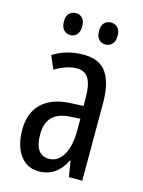

<svg xmlns="http://www.w3.org/2000/svg" viewBox="-112 -784 639 860"><g transform="rotate(15 208.0 -354.0)"><path d="M213 -547Q289 -547 321 -499Q353 -451 353 -362V0H291L279 -74H277Q235 10 154 10Q113 10 86 -12.5Q59 -35 46.5 -71.5Q34 -108 34 -150Q34 -230 80 -274Q126 -318 211 -322L272 -325V-360Q272 -422 255 -451Q238 -480 200 -480Q156 -480 99 -447L73 -508Q136 -547 213 -547ZM225 -263Q117 -257 117 -152Q117 -103 134 -79.5Q151 -56 182 -56Q224 -56 248.5 -97.5Q273 -139 273 -212V-266ZM89 -668Q89 -694 101.5 -706Q114 -718 132 -718Q150 -718 162 -705.5Q174 -693 174 -668Q174 -642 162 -629Q150 -616 132 -616Q114 -616 101.5 -629Q89 -642 89 -668ZM252 -668Q252 -694 264.5 -706Q277 -718 295 -718Q313 -718 325.5 -705.5Q338 -693 338 -668Q338 -642 325.5 -629Q313 -616 295 -616Q276 -616 264 -629Q252 -642 252 -668Z"/></g></svg>

Font: Noto Sans Hebrew ExtraCondensed
Style: Regular
Weight: 400
Width: 2
Designer: Monotype Design Team
Foundry: Monotype Imaging Inc.
Version: Version 2.004; ttfautohint (v1.8.4.7-5d5b)